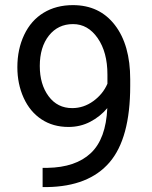

<svg xmlns="http://www.w3.org/2000/svg" viewBox="-20 -741 602 761"><path d="M405.3 -312.5Q377 -278.8 337.6 -258.3Q298.3 -237.8 251.5 -237.8Q189.9 -237.8 144.3 -268.1Q98.6 -298.3 73.7 -353.3Q48.8 -408.2 48.8 -474.6Q48.8 -545.9 75.9 -603Q103 -660.2 152.8 -690.4Q202.6 -720.7 269 -720.7Q374.5 -720.7 435.3 -641.8Q496.1 -563 496.1 -426.8V-400.4Q496.1 -192.9 414.1 -97.4Q332 -2 166.5 0.5H148.9V-75.7H168Q279.8 -77.6 339.8 -134Q399.9 -190.4 405.3 -312.5ZM266.1 -312.5Q311.5 -312.5 349.9 -340.3Q388.2 -368.2 405.8 -409.2V-445.3Q405.8 -534.2 367.2 -589.8Q328.6 -645.5 269.5 -645.5Q210 -645.5 173.8 -599.9Q137.7 -554.2 137.7 -479.5Q137.7 -406.7 172.6 -359.6Q207.5 -312.5 266.1 -312.5Z"/></svg>

Font: Mardoto
Style: Regular
Weight: 400
Designer: Christian Robertson, Vahan Hovhannisyan
Foundry: Google
Version: Version 1.000